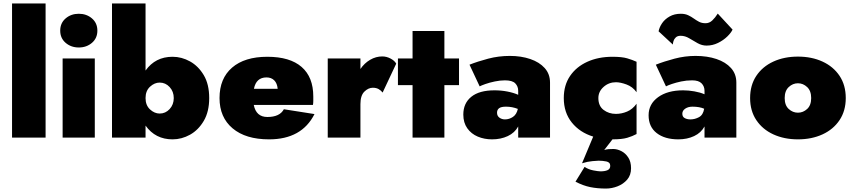

<svg xmlns="http://www.w3.org/2000/svg" viewBox="-20 -800 4966 1116"><path d="M50 -780H245V0H50Z M330 -622Q330 -666 361.5 -693Q393 -720 438 -720Q483 -720 514.5 -693Q546 -666 546 -622Q546 -578 514.5 -551Q483 -524 438 -524Q393 -524 361.5 -551Q330 -578 330 -622ZM344 -460H531V0H344Z M1196 -230Q1196 -151 1164.5 -97.5Q1133 -44 1084.5 -17Q1036 10 983 10Q883 10 826 -70V0H631V-780H826V-390Q883 -470 983 -470Q1036 -470 1084.5 -443Q1133 -416 1164.5 -363Q1196 -310 1196 -230ZM990 -230Q990 -268 966 -294Q942 -320 908 -320Q878 -320 852 -296Q826 -272 826 -230Q826 -188 852 -164Q878 -140 908 -140Q942 -140 966 -166Q990 -192 990 -230Z M1544 10Q1408 10 1332 -54Q1256 -118 1256 -230Q1256 -344 1329 -407Q1402 -470 1534 -470Q1665 -470 1733 -411Q1801 -352 1801 -239Q1801 -226 1801 -213.5Q1801 -201 1799 -190H1455Q1469 -120 1534 -120Q1606 -120 1630 -165L1808 -137Q1734 10 1544 10ZM1529 -350Q1469 -350 1456 -284H1594Q1591 -316 1574 -333Q1557 -350 1529 -350Z M2204 -262Q2195 -274 2181 -282Q2167 -290 2147 -290Q2121 -290 2098 -267.5Q2075 -245 2075 -195V0H1885V-460H2075V-399Q2098 -433 2131.5 -452.5Q2165 -472 2202 -472Q2227 -472 2250.5 -459.5Q2274 -447 2283 -430Z M2293 -460H2378V-620H2563V-460H2648V-305H2563V0H2378V-305H2293Z M2768 -298 2709 -424Q2757 -443 2817.5 -459Q2878 -475 2944 -475Q3009 -475 3062 -457Q3115 -439 3146 -404.5Q3177 -370 3177 -320V0H2992V-65Q2972 -28 2931.5 -9Q2891 10 2840 10Q2795 10 2757 -6Q2719 -22 2696 -54.5Q2673 -87 2673 -134Q2673 -200 2719.5 -237.5Q2766 -275 2854 -275Q2893 -275 2929 -268Q2965 -261 2992 -249V-272Q2992 -298 2975 -315.5Q2958 -333 2915 -333Q2887 -333 2856 -326.5Q2825 -320 2801 -311.5Q2777 -303 2768 -298ZM2869 -145Q2869 -126 2883 -116Q2897 -106 2915 -106Q2940 -106 2961.5 -120.5Q2983 -135 2990 -167Q2957 -180 2921 -180Q2893 -180 2881 -171Q2869 -162 2869 -145Z M3458 -230Q3458 -184 3488.5 -161Q3519 -138 3560 -138Q3593 -138 3625 -151.5Q3657 -165 3680 -197V-21Q3656 -8 3625.5 1Q3595 10 3540 10L3492 72Q3504 68 3517 67Q3530 66 3545 66Q3567 66 3591 78Q3615 90 3631.5 115Q3648 140 3648 178Q3648 218 3625.5 244Q3603 270 3569.5 283Q3536 296 3502 296Q3452 296 3410.5 287.5Q3369 279 3325 256L3378 170Q3400 185 3429 190.5Q3458 196 3470 196Q3496 196 3511.5 189Q3527 182 3527 164Q3527 143 3504.5 138.5Q3482 134 3460 134Q3453 134 3424 136.5Q3395 139 3363 149L3428 -6Q3350 -30 3303.5 -88Q3257 -146 3257 -230Q3257 -305 3293.5 -358.5Q3330 -412 3394 -441Q3458 -470 3540 -470Q3595 -470 3625.5 -461Q3656 -452 3680 -441V-264Q3657 -296 3621.5 -309Q3586 -322 3560 -322Q3519 -322 3488.5 -295Q3458 -268 3458 -230Z M3808 -618Q3813 -643 3829 -666Q3845 -689 3872.5 -704.5Q3900 -720 3937 -720Q3962 -720 3980 -711.5Q3998 -703 4012.5 -692.5Q4027 -682 4043 -673.5Q4059 -665 4081 -665Q4103 -665 4120 -681Q4137 -697 4152 -721L4238 -628Q4230 -610 4207.5 -588Q4185 -566 4153.5 -550.5Q4122 -535 4087 -535Q4060 -535 4035 -549Q4010 -563 3986 -577.5Q3962 -592 3936 -592Q3918 -592 3908 -582.5Q3898 -573 3894.5 -561Q3891 -549 3891 -541ZM3851 -298 3792 -424Q3840 -443 3900.5 -459Q3961 -475 4023 -475Q4091 -475 4144.5 -457Q4198 -439 4229 -404.5Q4260 -370 4260 -320V0H4075V-65Q4055 -28 4014.5 -9Q3974 10 3923 10Q3844 10 3797 -26.5Q3750 -63 3750 -130Q3750 -195 3805 -235Q3860 -275 3951 -275Q3982 -275 4016 -269Q4050 -263 4075 -252V-272Q4075 -298 4058 -315.5Q4041 -333 4003 -333Q3970 -333 3939.5 -326.5Q3909 -320 3885.5 -312Q3862 -304 3851 -298ZM3946 -139Q3946 -121 3960 -113.5Q3974 -106 3993 -106Q4019 -106 4043 -119Q4067 -132 4073 -168Q4046 -180 4005 -180Q3980 -180 3963 -168.5Q3946 -157 3946 -139Z M4340 -230Q4340 -305 4376 -359Q4412 -413 4475 -442Q4538 -471 4618 -471Q4698 -471 4761 -442Q4824 -413 4860 -359Q4896 -305 4896 -230Q4896 -156 4860 -102Q4824 -48 4761 -19Q4698 10 4618 10Q4538 10 4475 -19Q4412 -48 4376 -102Q4340 -156 4340 -230ZM4541 -230Q4541 -188 4564.5 -166.5Q4588 -145 4618 -145Q4648 -145 4671.5 -166.5Q4695 -188 4695 -230Q4695 -272 4671.5 -294Q4648 -316 4618 -316Q4588 -316 4564.5 -294Q4541 -272 4541 -230Z"/></svg>

Font: Jost* Black
Style: Regular
Weight: 900
Version: Version 3.7